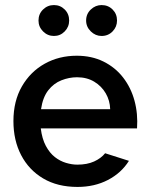

<svg xmlns="http://www.w3.org/2000/svg" viewBox="-20 -726 588 758"><path d="M286 12Q207 12 150.5 -21.5Q94 -55 63.5 -113.5Q33 -172 33 -248Q33 -327 66.5 -385Q100 -443 156.5 -474.5Q213 -506 283 -506Q342 -506 388.5 -483Q435 -460 466 -420Q497 -380 511 -328.5Q525 -277 521 -219H141Q146 -178 161 -150Q176 -122 196.5 -106Q217 -90 240.5 -83Q264 -76 285 -76Q324 -76 351.5 -88.5Q379 -101 395 -121L489 -91Q459 -43 406 -15.5Q353 12 286 12ZM142 -295H415Q414 -329 397.5 -357.5Q381 -386 352 -403.5Q323 -421 284 -421Q253 -421 222.5 -409Q192 -397 170.5 -369.5Q149 -342 142 -295ZM381 -584Q357 -584 338.5 -602Q320 -620 320 -645Q320 -671 338.5 -688.5Q357 -706 381 -706Q407 -706 424.5 -688.5Q442 -671 442 -645Q442 -620 424.5 -602Q407 -584 381 -584ZM193 -584Q168 -584 150 -602Q132 -620 132 -645Q132 -671 150 -688.5Q168 -706 193 -706Q218 -706 235.5 -688.5Q253 -671 253 -645Q253 -620 235.5 -602Q218 -584 193 -584Z"/></svg>

Font: Atkinson Hyperlegible Next Medium
Style: Regular
Weight: 500
Designer: Elliott Scott, Megan Eiswerth, Linus Boman, Theodore Petrosky, Letters from Sweden
Foundry: Applied Design Works, Letters from Sweden
Version: Version 2.001